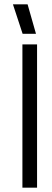

<svg xmlns="http://www.w3.org/2000/svg" viewBox="-20 -871 242 891"><path d="M152 -665V0H84V-665ZM147 -714H85L40 -851H108Z"/></svg>

Font: Sulphur Point
Style: Regular
Weight: 400
Designer: Noponies / Dale Sattler
Foundry: Noponies
Version: Version 1.000; ttfautohint (v1.8)